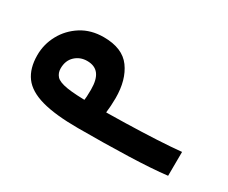

<svg xmlns="http://www.w3.org/2000/svg" viewBox="-59 -435 704 594"><g transform="rotate(30 293.0 -138.0)"><path d="M246.6 3.4Q165.5 3.4 116.7 -10.3Q67.9 -23.9 46.4 -53.2Q24.9 -82.5 24.9 -129.4Q24.9 -168.5 43.7 -202.9Q62.5 -237.3 96.4 -258.8Q130.4 -280.3 175.8 -280.3Q242.7 -280.3 272 -240.2Q301.3 -200.2 301.3 -135.3Q301.3 -107.9 297.6 -78.4Q293.9 -48.8 288.1 -23.9L212.9 -30.8Q216.8 -56.6 219.5 -74.7Q222.2 -92.8 222.2 -119.6Q222.2 -156.2 208.7 -173.6Q195.3 -190.9 168 -190.9Q143.1 -190.9 125.5 -174.6Q107.9 -158.2 107.9 -129.9Q107.9 -113.8 117.7 -102.8Q127.4 -91.8 157.2 -86.9Q187 -82 246.1 -82Q307.1 -82 366.5 -83.5Q425.8 -85 476.8 -87.6Q527.8 -90.3 562.5 -93.8L562 -8.3Q508.8 -2 425.8 0.7Q342.8 3.4 246.6 3.4Z"/></g></svg>

Font: Cascadia Mono Medium
Style: Regular
Weight: 500
Monospace: yes
Designer: Aaron Bell
Foundry: Saja Typeworks
Version: Version 2407.024